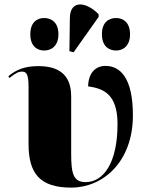

<svg xmlns="http://www.w3.org/2000/svg" viewBox="-20 -844 672 874"><path d="M315 -606 429 -767V-779C374 -836 299 -847 298 -762L296 -611ZM181 -614C213 -614 246 -634 246 -688C246 -743 213 -762 181 -762C149 -762 118 -743 118 -688C118 -634 149 -614 181 -614ZM509 -614C539 -614 572 -634 572 -688C572 -743 539 -762 509 -762C475 -762 444 -743 444 -688C444 -634 475 -614 509 -614ZM304 10C450 10 585 -108 585 -319C585 -490 527 -544 460 -544C418 -544 383 -516 381 -451C450 -441 515 -417 515 -279C515 -101 450 -15 370 -15C314 -15 304 -53 304 -144V-406C304 -513 236 -543 155 -543C96 -543 56 -529 18 -497L23 -489C53 -513 65 -518 81 -518C102 -518 110 -503 110 -446V-188C110 -52 164 10 304 10Z"/></svg>

Font: Noto Serif Display Black
Style: Regular
Weight: 900
Designer: Monotype Design Team
Foundry: Monotype Imaging Inc.
Version: Version 2.009